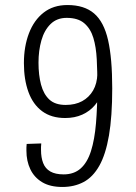

<svg xmlns="http://www.w3.org/2000/svg" viewBox="-20 -733 541 763"><path d="M228 10Q179 10 147.5 -9Q116 -28 100.5 -60.5Q85 -93 85 -134Q85 -140 85 -147Q85 -154 86 -161L144 -163Q143 -156 143 -149Q143 -142 143 -137Q143 -107 151.5 -85Q160 -63 180 -51.5Q200 -40 233 -40Q274 -40 300.5 -63.5Q327 -87 341.5 -132.5Q356 -178 361.5 -243.5Q367 -309 367 -394Q367 -449 364.5 -497.5Q362 -546 351 -582.5Q340 -619 315 -640.5Q290 -662 245 -662Q206 -662 181 -637.5Q156 -613 144.5 -572.5Q133 -532 133 -484Q133 -435 143 -397Q153 -359 176 -337.5Q199 -316 241 -316Q279 -316 306.5 -331Q334 -346 350 -373.5Q366 -401 367 -440L388 -372Q378 -340 357.5 -315.5Q337 -291 307 -277.5Q277 -264 239 -264Q184 -264 147.5 -291Q111 -318 93 -367.5Q75 -417 75 -482Q75 -548 95 -600.5Q115 -653 153.5 -683Q192 -713 248 -713Q315 -713 354 -679.5Q393 -646 409.5 -573.5Q426 -501 426 -382Q426 -270 413 -194.5Q400 -119 374.5 -74Q349 -29 312 -9.5Q275 10 228 10Z"/></svg>

Font: Truculenta Light
Style: Regular
Weight: 300
Version: Version 1.002